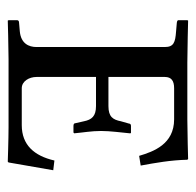

<svg xmlns="http://www.w3.org/2000/svg" viewBox="-25 -477 504 494"><g transform="rotate(90 227.0 -230.0)"><path d="M307 0C337 0 396 2 396 2L398 0L418 -115L393 -118C381 -66 353 -34 302 -34H207C189 -34 178 -53 178 -72V-225H253C279 -225 288 -214 292 -194L297 -172C297 -169 299 -167 304 -167H321L323 -169C321 -192 317 -213 317 -238C317 -262 321 -290 323 -312C323 -314 323 -315 321 -315H304C300 -315 298 -313 298 -310L292 -289C288 -269 281 -257 253 -257H178V-402C178 -419 188 -426 207 -426H287C351 -426 370 -373 381 -336L406 -340C399 -378 392 -417 391 -460L389 -462C389 -462 318 -460 288 -460H141C111 -460 33 -462 33 -462L32 -460V-437C32 -436 32 -434 38 -433L61 -431C89 -429 101 -425 101 -402V-72C101 -52 92 -32 61 -29L38 -27C33 -27 32 -24 32 -22V0L33 2C33 2 102 0 132 0Z"/></g></svg>

Font: Linux Libertine O C
Style: Regular
Weight: 400
Designer: Philipp H. Poll
Foundry: Philipp H. Poll
Version: Version 4.0.3